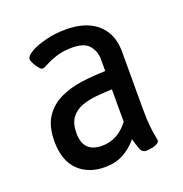

<svg xmlns="http://www.w3.org/2000/svg" viewBox="-103 -621 686 719"><g transform="rotate(-20 240.5 -261.5)"><path d="M197 6Q131 6 91 -33.5Q51 -73 51 -149Q51 -210 75.5 -246Q100 -282 140 -300.5Q180 -319 227 -325Q274 -331 320 -332V-379Q320 -410 301 -433.5Q282 -457 233 -457Q196 -457 169 -448Q142 -439 126 -430Q110 -421 104 -421Q97 -421 89 -431Q81 -441 75 -452.5Q69 -464 69 -470Q69 -483 92.5 -496.5Q116 -510 153.5 -519.5Q191 -529 234 -529Q288 -529 326 -511Q364 -493 384 -459.5Q404 -426 404 -378V-148Q404 -107 407 -80Q410 -53 413 -38.5Q416 -24 416 -22Q416 -15 409.5 -10.5Q403 -6 394 -3.5Q385 -1 376 0Q367 1 362 1Q346 1 339 -18.5Q332 -38 327 -58Q302 -28 270.5 -11Q239 6 197 6ZM214 -73Q247 -73 273.5 -88Q300 -103 320 -130V-259Q288 -258 256.5 -255Q225 -252 198 -242Q171 -232 155 -210Q139 -188 139 -150Q139 -112 157.5 -92.5Q176 -73 214 -73Z"/></g></svg>

Font: Asap Condensed VF Beta
Style: Regular
Weight: 400
Designer: Pablo Cosgaya
Foundry: Omnibus-Type
Version: Version 1.008